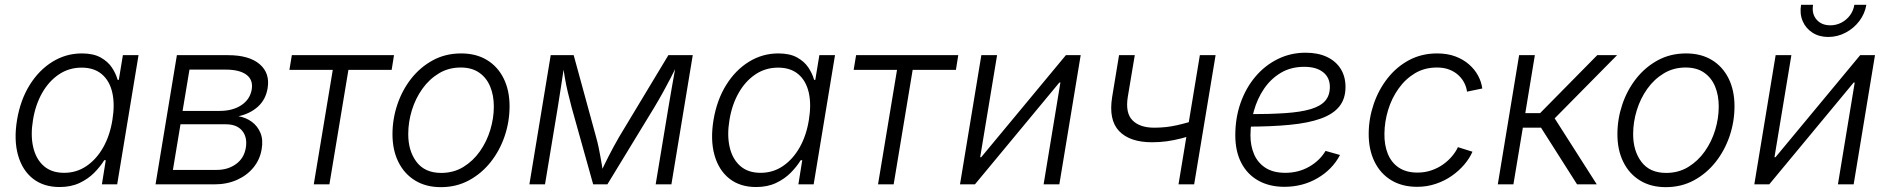

<svg xmlns="http://www.w3.org/2000/svg" viewBox="-20 -772 7907 804"><path d="M229.5 11.2Q162.6 11.2 117.9 -23.9Q73.2 -59.1 55.4 -122.6Q37.6 -186 51.3 -269.5Q65.4 -353.5 104.2 -416Q143.1 -478.5 199.7 -513.4Q256.3 -548.3 322.8 -548.3Q370.6 -548.3 401.1 -531.5Q431.6 -514.6 448.5 -489.3Q465.3 -463.9 472.7 -437.5H477.5L494.6 -541H560.1L470.7 0H406.7L422.9 -101.1H416.5Q399.9 -74.2 374.3 -48.3Q348.6 -22.5 312.7 -5.6Q276.9 11.2 229.5 11.2ZM248.5 -48.3Q300.8 -48.3 342.5 -76.9Q384.3 -105.5 412.4 -155.3Q440.4 -205.1 450.7 -270Q461.4 -335 450.2 -384.3Q439 -433.6 406.5 -461.2Q374 -488.8 321.8 -488.8Q268.6 -488.8 226.3 -460.2Q184.1 -431.6 156.2 -382.3Q128.4 -333 118.2 -270Q107.4 -206.5 118.9 -156.2Q130.4 -106 163.1 -77.1Q195.8 -48.3 248.5 -48.3Z M631.3 0 720.7 -541H935.1Q1022.9 -541 1067.1 -503.4Q1111.3 -465.8 1100.6 -402.3Q1092.8 -355 1060.1 -325.4Q1027.3 -295.9 978.5 -285.2Q1010.3 -279.8 1034.4 -262Q1058.6 -244.1 1070.6 -215.6Q1082.5 -187 1075.7 -147.5Q1068.8 -104.5 1041.7 -71Q1014.6 -37.6 972.4 -18.8Q930.2 0 877 0ZM704.1 -60.5H887.2Q934.6 -60.5 968.3 -85Q1002 -109.4 1009.3 -152.8Q1016.6 -196.8 994.4 -224.1Q972.2 -251.5 925.8 -251.5H735.8ZM744.6 -307.6H900.4Q954.6 -307.6 991 -331.8Q1027.3 -356 1034.2 -397.9Q1040.5 -438 1011.7 -459.2Q982.9 -480.5 925.3 -480.5H773.4Z M1293.9 0 1373.5 -479.5H1191.9L1202.1 -541H1629.9L1620.1 -479.5H1439L1359.4 0Z M1826.2 11.7Q1763.7 11.7 1718.3 -16.1Q1672.9 -43.9 1648.2 -93.8Q1623.5 -143.6 1623.5 -210Q1623.5 -273.4 1643.8 -334Q1664.1 -394.5 1702.1 -442.9Q1740.2 -491.2 1793 -519.8Q1845.7 -548.3 1911.1 -548.3Q1973.6 -548.3 2019 -520.8Q2064.5 -493.2 2089.1 -443.4Q2113.8 -393.6 2113.8 -327.1Q2113.8 -262.7 2093.3 -202.1Q2072.8 -141.6 2034.7 -93.5Q1996.6 -45.4 1943.8 -16.8Q1891.1 11.7 1826.2 11.7ZM1827.6 -47.9Q1879.4 -47.9 1920.2 -72.8Q1960.9 -97.7 1989.5 -138.2Q2018.1 -178.7 2033 -227.8Q2047.9 -276.9 2047.9 -325.7Q2047.9 -373 2032.5 -409.9Q2017.1 -446.8 1986.3 -468Q1955.6 -489.3 1909.2 -489.3Q1858.4 -489.3 1817.9 -464.8Q1777.3 -440.4 1748.5 -399.9Q1719.7 -359.4 1704.6 -310.1Q1689.5 -260.7 1689.5 -210.4Q1689.5 -139.6 1724.4 -93.8Q1759.3 -47.9 1827.6 -47.9Z M2196.8 0 2286.1 -541H2382.3L2476.1 -198.2Q2482.4 -175.8 2486.6 -155.5Q2490.7 -135.3 2494.1 -116.7Q2497.6 -98.1 2500.5 -80.3Q2503.4 -62.5 2505.9 -44.9H2493.2Q2502 -63.5 2510.5 -81.3Q2519 -99.1 2528.6 -117.7Q2538.1 -136.2 2548.8 -156.2Q2559.6 -176.3 2572.3 -198.2L2778.8 -541H2880.9L2791.5 0H2725.6L2778.8 -320.8Q2782.7 -344.2 2786.9 -368.4Q2791 -392.6 2795.2 -416.5Q2799.3 -440.4 2803.7 -464.1Q2808.1 -487.8 2812 -510.3H2820.3Q2804.2 -476.1 2788.8 -446.3Q2773.4 -416.5 2756.8 -386.5Q2740.2 -356.4 2719.2 -321.3L2523.4 0H2463.9L2374 -321.3Q2364.7 -356.4 2357.7 -386Q2350.6 -415.5 2345.5 -445.6Q2340.3 -475.6 2335 -510.3H2344.2Q2340.8 -486.3 2337.4 -462.9Q2334 -439.5 2330.3 -416.3Q2326.7 -393.1 2323 -369.4Q2319.3 -345.7 2315.4 -320.8L2262.2 0Z M3146 11.2Q3079.1 11.2 3034.4 -23.9Q2989.7 -59.1 2971.9 -122.6Q2954.1 -186 2967.8 -269.5Q2981.9 -353.5 3020.8 -416Q3059.6 -478.5 3116.2 -513.4Q3172.9 -548.3 3239.3 -548.3Q3287.1 -548.3 3317.6 -531.5Q3348.1 -514.6 3365 -489.3Q3381.8 -463.9 3389.2 -437.5H3394L3411.1 -541H3476.6L3387.2 0H3323.2L3339.4 -101.1H3333Q3316.4 -74.2 3290.8 -48.3Q3265.1 -22.5 3229.2 -5.6Q3193.4 11.2 3146 11.2ZM3165 -48.3Q3217.3 -48.3 3259 -76.9Q3300.8 -105.5 3328.9 -155.3Q3356.9 -205.1 3367.2 -270Q3377.9 -335 3366.7 -384.3Q3355.5 -433.6 3323 -461.2Q3290.5 -488.8 3238.3 -488.8Q3185.1 -488.8 3142.8 -460.2Q3100.6 -431.6 3072.8 -382.3Q3044.9 -333 3034.7 -270Q3023.9 -206.5 3035.4 -156.2Q3046.9 -106 3079.6 -77.1Q3112.3 -48.3 3165 -48.3Z M3656.7 0 3736.3 -479.5H3554.7L3564.9 -541H3992.7L3982.9 -479.5H3801.8L3722.2 0Z M4416 0H4350.1L4420.4 -426.3H4416L4062.5 0H4000L4089.4 -541H4155.3L4084.5 -113.8H4088.9L4443.4 -541H4505.4Z M4804.2 -176.3Q4710.9 -176.3 4666.3 -223.1Q4621.6 -270 4637.2 -366.2L4666 -541H4731.9L4702.6 -366.2Q4691.9 -298.8 4722.4 -268.1Q4752.9 -237.3 4813.5 -237.3Q4863.3 -237.3 4908.4 -247.6Q4953.6 -257.8 5001.5 -273.9L4991.2 -211.9Q4957 -200.2 4926.5 -192.4Q4896 -184.6 4866.2 -180.4Q4836.4 -176.3 4804.2 -176.3ZM4915 0 5004.4 -541H5070.3L4980.5 0Z M5358.4 10.3Q5295.9 10.3 5249.5 -15.6Q5203.1 -41.5 5178 -89.8Q5152.8 -138.2 5152.8 -205.6Q5152.8 -278.3 5175 -341.3Q5197.3 -404.3 5237.3 -451.4Q5277.3 -498.5 5331.1 -524.9Q5384.8 -551.3 5447.3 -551.3Q5499 -551.3 5536.4 -533.7Q5573.7 -516.1 5594 -483.9Q5614.3 -451.7 5614.3 -407.7Q5614.3 -358.4 5588.4 -326.2Q5562.5 -293.9 5510.7 -275.4Q5459 -256.8 5381.1 -249.3Q5303.2 -241.7 5199.7 -241.7L5207.5 -293.9Q5297.4 -293.9 5362.1 -298.3Q5426.8 -302.7 5468 -314.9Q5509.3 -327.1 5529.1 -349.6Q5548.8 -372.1 5548.8 -408.2Q5548.8 -447.3 5520.5 -469.7Q5492.2 -492.2 5441.4 -492.2Q5385.3 -492.2 5343 -466.8Q5300.8 -441.4 5272.7 -399.7Q5244.6 -357.9 5230.5 -307.1Q5216.3 -256.3 5216.3 -205.1Q5216.3 -160.6 5231.9 -125Q5247.6 -89.4 5280 -68.8Q5312.5 -48.3 5362.3 -48.3Q5417 -48.3 5461.4 -73.5Q5505.9 -98.6 5530.8 -140.1L5591.3 -123Q5559.6 -62.5 5497.3 -26.1Q5435.1 10.3 5358.4 10.3Z M5914.1 10.3Q5851.1 10.3 5805.4 -17.6Q5759.8 -45.4 5735.4 -95.9Q5710.9 -146.5 5711.4 -213.4Q5711.9 -276.4 5732.4 -336.4Q5752.9 -396.5 5790.5 -444.3Q5828.1 -492.2 5880.6 -520.3Q5933.1 -548.3 5998 -548.3Q6040.5 -548.3 6074 -535.9Q6107.4 -523.4 6131.6 -502.2Q6155.8 -481 6169.7 -454.8Q6183.6 -428.7 6187 -401.4L6123 -388.2Q6121.1 -405.8 6112.5 -423.3Q6104 -440.9 6088.6 -455.8Q6073.2 -470.7 6050.5 -480Q6027.8 -489.3 5997.1 -489.3Q5945.3 -489.3 5905 -465.1Q5864.7 -440.9 5836.2 -400.6Q5807.6 -360.4 5792.7 -311.3Q5777.8 -262.2 5777.3 -212.9Q5776.4 -165 5791.5 -127.9Q5806.6 -90.8 5837.6 -70.1Q5868.7 -49.3 5915.5 -49.3Q5947.8 -49.3 5975.3 -59.1Q6002.9 -68.8 6024.7 -84.7Q6046.4 -100.6 6061.8 -119.4Q6077.1 -138.2 6085 -155.8L6146 -136.7Q6133.8 -108.9 6111.6 -82.8Q6089.4 -56.6 6059.3 -35.6Q6029.3 -14.6 5992.4 -2.2Q5955.6 10.3 5914.1 10.3Z M6252 0 6341.3 -541H6407.2L6367.2 -298.3H6429.2L6668.5 -541H6751.5L6490.2 -276.4L6666.5 0H6584L6433.1 -237.3H6356.9L6317.4 0Z M6955.6 11.7Q6893.1 11.7 6847.7 -16.1Q6802.2 -43.9 6777.6 -93.8Q6752.9 -143.6 6752.9 -210Q6752.9 -273.4 6773.2 -334Q6793.5 -394.5 6831.5 -442.9Q6869.6 -491.2 6922.4 -519.8Q6975.1 -548.3 7040.5 -548.3Q7103 -548.3 7148.4 -520.8Q7193.8 -493.2 7218.5 -443.4Q7243.2 -393.6 7243.2 -327.1Q7243.2 -262.7 7222.7 -202.1Q7202.1 -141.6 7164.1 -93.5Q7126 -45.4 7073.2 -16.8Q7020.5 11.7 6955.6 11.7ZM6957 -47.9Q7008.8 -47.9 7049.6 -72.8Q7090.3 -97.7 7118.9 -138.2Q7147.5 -178.7 7162.4 -227.8Q7177.2 -276.9 7177.2 -325.7Q7177.2 -373 7161.9 -409.9Q7146.5 -446.8 7115.7 -468Q7085 -489.3 7038.6 -489.3Q6987.8 -489.3 6947.3 -464.8Q6906.7 -440.4 6877.9 -399.9Q6849.1 -359.4 6834 -310.1Q6818.8 -260.7 6818.8 -210.4Q6818.8 -139.6 6853.8 -93.8Q6888.7 -47.9 6957 -47.9Z M7742.2 0H7676.3L7746.6 -426.3H7742.2L7388.7 0H7326.2L7415.5 -541H7481.4L7410.6 -113.8H7415L7769.5 -541H7831.5ZM7635.7 -617.2Q7597.7 -617.2 7569.6 -635.3Q7541.5 -653.3 7528.6 -683.8Q7515.6 -714.4 7522 -752H7572.3Q7565.9 -714.4 7586.7 -690.2Q7607.4 -666 7644.5 -666Q7668.9 -666 7690.4 -677Q7711.9 -688 7726.6 -707.5Q7741.2 -727.1 7745.1 -752H7795.4Q7789.1 -714.4 7765.9 -683.8Q7742.7 -653.3 7708.5 -635.3Q7674.3 -617.2 7635.7 -617.2Z"/></svg>

Font: Inter 17pt Light
Style: Italic
Weight: 300
Italic angle: -9.3988°
Version: Version 4.001;git-66647c0bb